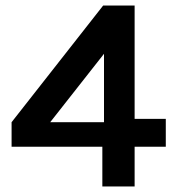

<svg xmlns="http://www.w3.org/2000/svg" viewBox="-20 -676 635 696"><path d="M354 -656H468V-245H581V-144H468V0H351V-144H22V-233ZM357 -481 162 -233H357Z"/></svg>

Font: Karla ExtraLight
Style: Bold
Weight: 700
Version: Version 2.001